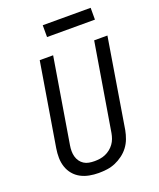

<svg xmlns="http://www.w3.org/2000/svg" viewBox="-167 -1022 933 1130"><g transform="rotate(-20 300.0 -457.0)"><path d="M253 8Q223 8 194.5 2.5Q166 -3 141.5 -16Q117 -29 99 -50.5Q81 -72 72 -99Q63 -126 62.5 -155.5Q62 -185 67 -215L153 -735H237L149 -203Q146 -185 146 -167.5Q146 -150 150.5 -133.5Q155 -117 164.5 -103.5Q174 -90 188 -81Q202 -72 219 -69Q236 -66 254 -66Q271 -66 288 -68.5Q305 -71 321.5 -78Q338 -85 352.5 -96.5Q367 -108 377.5 -122.5Q388 -137 394 -153.5Q400 -170 403 -187L494 -735H577L485 -175Q480 -149 470.5 -123.5Q461 -98 444.5 -76Q428 -54 405 -37Q382 -20 357 -9.5Q332 1 305.5 4.5Q279 8 253 8ZM240 -848V-922H540V-848Z"/></g></svg>

Font: Iosevka Curly Extended
Style: Italic
Weight: 400
Width: 7
Italic angle: -9°
Monospace: yes
Designer: Belleve Invis
Foundry: Belleve Invis
Version: Version 11.1.0; ttfautohint (v1.8.3)